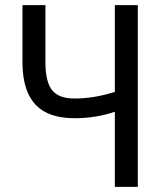

<svg xmlns="http://www.w3.org/2000/svg" viewBox="-20 -731 641 751"><path d="M519 -710.9H429.2V-371.6C375.2 -354.3 322.6 -345.7 271.5 -345.7C230.5 -345.7 201.3 -356.4 184.1 -377.9C166.8 -399.4 158 -435.1 157.7 -484.9V-710.9H67.9V-480C69.2 -408.7 86.4 -355.6 119.6 -320.8C152.8 -286 203.5 -268.6 271.5 -268.6C327.1 -268.6 379.7 -277 429.2 -293.9V0H519Z"/></svg>

Font: Roboto Condensed
Style: Regular
Weight: 400
Designer: Google
Version: Version 2.134; 2016